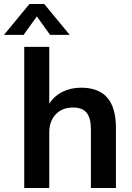

<svg xmlns="http://www.w3.org/2000/svg" viewBox="-56 -939 661 959"><path d="M523 -300V0H398V-293Q398 -350 376.5 -376Q355 -402 309 -402Q255 -402 222.5 -368Q190 -334 190 -277V0H65V-705H190V-421Q215 -460 256.5 -480.5Q298 -501 349 -501Q437 -501 480 -451Q523 -401 523 -300ZM62 -765H-36L91 -919H165L292 -765H194L128 -857Z"/></svg>

Font: wassup Sans
Style: Bold
Weight: 700
Version: Version 2.001